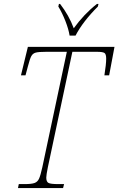

<svg xmlns="http://www.w3.org/2000/svg" viewBox="-20 -951 599 971"><path d="M75 -20H105Q139 -20 154.5 -25.5Q170 -31 177.5 -47.5Q185 -64 194 -105L318 -689H214Q176 -689 161 -685Q146 -681 138.5 -667.5Q131 -654 121 -615L109 -570H86L121 -714H559L532 -570H508Q517 -627 517 -654Q517 -677 508.5 -683Q500 -689 470 -689H346L222 -105Q214 -65 214 -53Q214 -32 225 -26Q236 -20 274 -20H304L299 0H71ZM275 -918 278 -931H284Q329 -873 353 -808Q404 -879 470 -931H478L475 -918Q399 -842 362 -771H332Q327 -803 311 -844Q295 -885 275 -918Z"/></svg>

Font: Noto Serif NarrowThin
Style: Italic
Weight: 250
Width: 4
Italic angle: -12°
Designer: Monotype Design Team
Foundry: Monotype Imaging Inc.
Version: Version 1.001